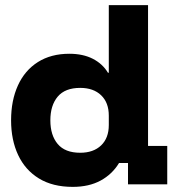

<svg xmlns="http://www.w3.org/2000/svg" viewBox="-20 -720 690 750"><path d="M264.2 10Q185.8 10 132.1 -22.9Q78.3 -55.8 50.8 -114.6Q23.3 -173.3 23.3 -250Q23.3 -327.5 50 -386.2Q76.7 -445 127.9 -477.5Q179.2 -510 250.8 -510Q304.2 -510 342.5 -490.4Q380.8 -470.8 401.7 -435.8H405V-700H558.3V-150H633.3V0H480V-83.3H445Q418.3 -39.2 372.9 -14.6Q327.5 10 264.2 10ZM293.3 -123.3Q345 -123.3 375 -152.1Q405 -180.8 405 -231.7V-268.3Q405 -319.2 375 -347.9Q345 -376.7 293.3 -376.7Q234.2 -376.7 205.4 -342.5Q176.7 -308.3 176.7 -250Q176.7 -191.7 205.4 -157.5Q234.2 -123.3 293.3 -123.3Z"/></svg>

Font: Funnel Display Light ExtraBold
Style: Regular
Weight: 800
Version: Version 1.000